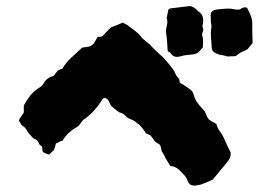

<svg xmlns="http://www.w3.org/2000/svg" viewBox="-20 -662 857 621"><path d="M637 -527Q637 -523 636.5 -518Q636 -513 636 -508Q632 -505 629.5 -501.5Q627 -498 623 -494Q615 -487 603 -486Q593 -485 583.5 -484Q574 -483 565 -480Q561 -479 557.5 -478.5Q554 -478 552 -478Q548 -478 545.5 -479Q543 -480 541 -481Q536 -484 532.5 -489Q529 -494 523 -496Q523 -497 522.5 -498.5Q522 -500 522 -501Q521 -514 520.5 -526Q520 -538 518 -550Q516 -558 517 -565.5Q518 -573 520 -580Q523 -593 519 -604Q521 -611 522 -617.5Q523 -624 524 -630Q529 -635 532 -635Q547 -637 562 -638.5Q577 -640 590 -642Q596 -643 601.5 -640.5Q607 -638 611 -635Q614 -632 617 -629.5Q620 -627 623 -624Q639 -614 637 -592Q637 -587 635.5 -582Q634 -577 636 -572Q639 -566 636 -559.5Q633 -553 634 -547Q637 -538 637 -527ZM797 -523Q792 -517 788 -512Q784 -507 781 -503Q778 -502 776 -500.5Q774 -499 772 -498Q768 -497 764 -495Q760 -493 757 -491Q753 -489 749.5 -486Q746 -483 743 -481Q739 -480 734.5 -480Q730 -480 727 -480Q723 -480 719 -479.5Q715 -479 713 -480Q708 -482 702 -483Q696 -484 690 -485Q681 -488 674 -492Q667 -496 665 -505Q664 -523 662.5 -541Q661 -559 664 -576Q664 -581 663 -585Q662 -589 662 -593Q662 -601 661.5 -607.5Q661 -614 662 -620Q667 -629 680 -631Q695 -633 711 -634Q727 -635 743 -631H754Q758 -633 761.5 -635Q765 -637 769 -638Q772 -639 779 -637Q781 -633 783.5 -628Q786 -623 788 -619Q796 -601 796 -587Q796 -571 796 -555.5Q796 -540 797 -523ZM726 -169Q728 -152 715 -138Q704 -125 692 -110Q680 -95 668 -81Q653 -74 635 -67Q630 -65 624.5 -64Q619 -63 613 -62Q604 -61 597.5 -64Q591 -67 587 -77Q583 -88 575.5 -96Q568 -104 560 -112Q548 -124 531 -125L515 -151Q513 -157 509.5 -162.5Q506 -168 503 -173Q502 -179 501 -184Q500 -189 496 -195Q493 -197 489 -199Q485 -201 481 -205L467 -224Q463 -226 460 -227.5Q457 -229 453 -230Q449 -236 444.5 -242Q440 -248 436 -253Q433 -256 430.5 -258.5Q428 -261 424 -263Q417 -270 409 -274Q402 -276 395.5 -279.5Q389 -283 384 -289Q380 -294 373.5 -296Q367 -298 362 -301Q356 -306 350.5 -310.5Q345 -315 340 -319Q336 -325 333 -332.5Q330 -340 323 -344Q322 -345 317 -345Q313 -344 311 -340.5Q309 -337 307 -334Q296 -317 282.5 -302.5Q269 -288 252 -276Q245 -271 240 -262.5Q235 -254 227 -250Q219 -246 212.5 -240.5Q206 -235 200 -230Q190 -220 182 -207Q177 -206 171.5 -203Q166 -200 161 -198Q160 -193 158 -187.5Q156 -182 154 -176Q151 -174 147 -170Q143 -166 139 -162Q136 -163 133 -163.5Q130 -164 128 -166Q120 -168 118 -172.5Q116 -177 117 -185Q117 -188 111.5 -191.5Q106 -195 106 -198Q102 -207 99.5 -208.5Q97 -210 89 -214Q85 -217 81 -222Q77 -227 72 -232Q68 -239 63.5 -245.5Q59 -252 52 -256Q48 -259 46 -263.5Q44 -268 41 -271Q43 -274 43 -276Q43 -278 44 -279Q47 -284 50.5 -288.5Q54 -293 57 -298V-321Q66 -338 78.5 -353.5Q91 -369 108 -379Q113 -382 116 -385.5Q119 -389 121 -392Q131 -411 153 -416L167 -434Q173 -437 182 -440Q193 -460 211 -476Q229 -492 246 -508Q253 -509 259 -510Q265 -511 271 -512Q281 -517 286 -525.5Q291 -534 296 -543Q310 -541 316 -550Q322 -556 327.5 -562Q333 -568 340 -574Q349 -577 358.5 -581Q368 -585 377 -589Q382 -586 387.5 -583.5Q393 -581 397 -577Q406 -570 416.5 -562.5Q427 -555 436 -544Q438 -540 442.5 -536.5Q447 -533 451 -529Q456 -525 461 -521Q466 -517 470 -512Q477 -505 484.5 -497.5Q492 -490 499 -484Q508 -477 514 -469.5Q520 -462 527 -454Q532 -447 538 -440Q544 -433 547 -424Q551 -416 555 -412Q559 -408 560 -403.5Q561 -399 562 -394Q570 -390 577.5 -385Q585 -380 592 -375Q604 -367 606 -357Q610 -342 618 -330.5Q626 -319 637 -308Q638 -306 642 -302Q648 -289 651 -282.5Q654 -276 660.5 -272Q667 -268 680 -261Q683 -248 691 -237.5Q699 -227 704 -216Q709 -204 714.5 -192Q720 -180 726 -169Z"/></svg>

Font: Darumadrop One
Style: Regular
Weight: 400
Version: Version 1.000